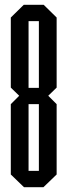

<svg xmlns="http://www.w3.org/2000/svg" viewBox="-20 -780 281 800"><path d="M80 0 25 -53V-346L60 -381L25 -415V-707L79 -760H162L216 -707V-415L181 -381L216 -346V-53L161 0ZM142 -692H99V-414H142ZM142 -346H99V-68H142Z"/></svg>

Font: Commune Nuit Debout
Style: Regular
Weight: 400
Designer: Sébastien Marchal
Foundry: Sébastien Marchal
Version: Version 1.003;PS 1.3;hotconv 1.0.88;makeotf.lib2.5.647800